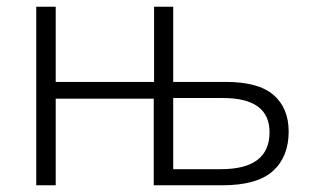

<svg xmlns="http://www.w3.org/2000/svg" viewBox="-20 -552 938 572"><path d="M496 -532V-308H652Q750 -308 795 -269Q840 -230 840 -160Q840 -85 793 -42.5Q746 0 642 0H438V-258H146V0H88V-532H146V-308H439V-532ZM644 -260H496V-48H638Q783 -48 783 -158Q783 -260 644 -260Z"/></svg>

Font: BC Sans Light
Style: Regular
Weight: 300
Designer: Monotype Design Team
Foundry: Monotype Imaging Inc.
Version: Version 2.000;GOOG;noto-source:20170915:90ef993387c0